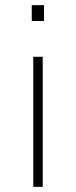

<svg xmlns="http://www.w3.org/2000/svg" viewBox="-20 -724 294 744"><path d="M108.9 0H145.5V-504H108.9ZM103 -642.6H150.5V-704H103Z"/></svg>

Font: Meinily
Style: Regular
Weight: 500
Designer: Paul Hayes
Foundry: Paul Hayes
Version: Version 1.0; ttfautohint (v1.8.4.7-5d5b)